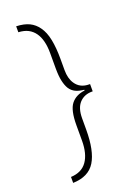

<svg xmlns="http://www.w3.org/2000/svg" viewBox="-158 -776 691 970"><g transform="rotate(-20 187.0 -291.0)"><path d="M60 130V98Q118.5 95.5 146.8 55.2Q175 15 175 -56V-138Q175 -219 200.2 -251Q225.5 -283 274 -289V-293Q247 -295.5 228.5 -304.2Q210 -313 198 -331Q187 -348.5 181 -375.8Q175 -403 175 -444V-526Q175 -598 147 -637Q133 -656.5 112 -667.5Q91 -678.5 60 -680V-712Q102 -710.5 129.8 -697Q157.5 -683.5 176 -657Q196.5 -628.5 205.2 -584.5Q214 -540.5 214 -481V-420Q214 -375.5 233 -347Q257.5 -310 307 -310H311V-271H307Q265 -271 239.5 -243.5Q214 -216 214 -161V-101Q214 13.5 179 70.5Q144 127.5 60 130Z"/></g></svg>

Font: Overpass Thin
Style: Regular
Weight: 250
Designer: Delve Withrington, Dave Bailey, Thomas Jockin
Foundry: Delve Fonts LLC
Version: Version 4.000